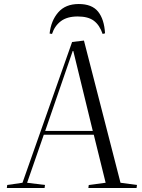

<svg xmlns="http://www.w3.org/2000/svg" viewBox="-20 -936 708 956"><path d="M398 -734 580 -26 662 -15 660 0H420L422 -15L506 -26L447 -265H198L115 -26L204 -15L202 0H14L16 -15L92 -26L339 -727ZM205 -284H442L345 -682H342ZM491 -767Q476 -811 447.5 -832.5Q419 -854 367 -854Q314 -854 283 -830.5Q252 -807 239 -767L227 -769Q234 -833 270 -874.5Q306 -916 372 -916Q438 -916 468.5 -878Q499 -840 503 -770Z"/></svg>

Font: Literata 72pt Light
Style: Italic
Weight: 300
Italic angle: -2°
Designer: Latin by Veronika Burian and Jose Scaglione. Greek by Irene Vlachou. Cyrillic by Vera Evstafieva
Foundry: TypeTogether
Version: Version 3.002